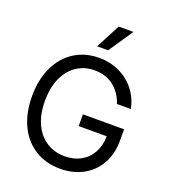

<svg xmlns="http://www.w3.org/2000/svg" viewBox="-167 -1057 1042 1186"><g transform="rotate(20 354.5 -464.5)"><path d="M360.4 -634.8Q296.9 -634.8 245.8 -602.1Q194.8 -569.3 165.3 -505.9Q135.7 -442.4 135.7 -353.5Q135.7 -264.6 165.5 -201.2Q195.3 -137.7 247.6 -105Q299.8 -72.3 366.2 -72.3Q425.8 -72.3 471.4 -97.4Q517.1 -122.6 542.7 -169.2Q568.4 -215.8 569.3 -277.3H384.8V-354.5H655.3V-278.3Q655.3 -191.9 618.2 -126.5Q581.1 -61 515.4 -25.6Q449.7 9.8 366.2 9.8Q272.5 9.8 200.9 -34.4Q129.4 -78.6 90.1 -160.9Q50.8 -243.2 50.8 -353.5Q50.8 -463.4 90.1 -545.7Q129.4 -627.9 199.7 -672.4Q270 -716.8 360.4 -716.8Q434.1 -716.8 495.6 -687.7Q557.1 -658.7 597.7 -606.4Q638.2 -554.2 651.4 -486.3H560.5Q537.1 -556.2 485.6 -595.5Q434.1 -634.8 360.4 -634.8ZM407.2 -939.5H503.9L395.5 -779.3H323.2Z"/></g></svg>

Font: Pretendard GOV
Style: Regular
Weight: 400
Designer: Base glyphs from Inter by Rasmus Andersson; Hangeul glyphs from Noto Sans CJK(Source Han Sans) by Jang Soo-young and Kan
Foundry: Kil Hyung-jin
Version: Version 1.309